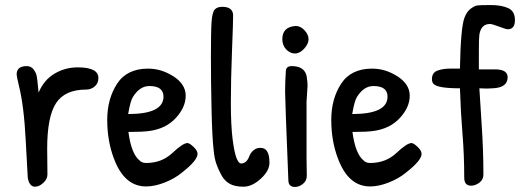

<svg xmlns="http://www.w3.org/2000/svg" viewBox="-20 -735 2070 761"><path d="M167 -146 168 -43Q168 -25 151.5 -10Q135 5 119 5Q96 5 90 -31Q89 -39 82 -177.5Q75 -316 55 -395Q46 -433 46 -440Q46 -473 86 -473Q103 -473 113 -460Q123 -447 125.5 -433.5Q128 -420 130 -397Q132 -374 133 -368Q154 -418 196 -443Q238 -468 288 -468Q370 -468 370 -426Q370 -405 355.5 -392.5Q341 -380 322 -380Q237 -380 202 -326Q167 -272 167 -146Z M567 -463Q620 -463 668 -432Q716 -401 716 -355.5Q716 -310 677 -267.5Q638 -225 573 -216Q545 -212 489 -212Q500 -127 532 -100Q542 -89 559 -89Q621 -89 663 -128.5Q705 -168 723 -168Q731 -168 747 -153Q763 -138 763 -125Q763 -99 700 -50Q672 -27 632.5 -11.5Q593 4 559 4Q472 4 431 -108Q405 -177 405 -260Q405 -343 444 -403Q483 -463 567 -463ZM572 -394Q534 -394 507 -351Q497 -336 488 -283Q628 -283 628 -352Q628 -394 572 -394Z M861 -708Q904 -708 904 -673Q904 -646 899.5 -532Q895 -418 895 -328Q895 -238 902 -183Q914 -87 936 -87Q958 -87 969 -118Q974 -130 985 -139.5Q996 -149 1013 -149Q1048 -149 1048 -90Q1048 -58 1013.5 -26.5Q979 5 945 5Q911 5 890.5 -6.5Q870 -18 857.5 -41Q845 -64 837.5 -85.5Q830 -107 827 -138Q821 -188 818.5 -298.5Q816 -409 816 -509.5Q816 -610 818.5 -647.5Q821 -685 830.5 -696.5Q840 -708 861 -708Z M1153 -632Q1171 -632 1187 -615Q1203 -598 1203 -579.5Q1203 -561 1185.5 -542Q1168 -523 1149 -523Q1130 -523 1114.5 -539Q1099 -555 1099 -580Q1099 -628 1151 -632Q1152 -632 1153 -632ZM1195 -108 1196 -38Q1196 -19 1181 -6.5Q1166 6 1149 6Q1124 6 1123 -19Q1110 -338 1110 -372Q1110 -406 1113 -455Q1115 -473 1136 -473Q1189 -473 1196 -430Q1199 -408 1199 -395L1195 -332Z M1455 -463Q1508 -463 1556 -432Q1604 -401 1604 -355.5Q1604 -310 1565 -267.5Q1526 -225 1461 -216Q1433 -212 1377 -212Q1388 -127 1420 -100Q1430 -89 1447 -89Q1509 -89 1551 -128.5Q1593 -168 1611 -168Q1619 -168 1635 -153Q1651 -138 1651 -125Q1651 -99 1588 -50Q1560 -27 1520.5 -11.5Q1481 4 1447 4Q1360 4 1319 -108Q1293 -177 1293 -260Q1293 -343 1332 -403Q1371 -463 1455 -463ZM1460 -394Q1422 -394 1395 -351Q1385 -336 1376 -283Q1516 -283 1516 -352Q1516 -394 1460 -394Z M1992 -619Q1986 -619 1958 -629.5Q1930 -640 1922 -640Q1887 -640 1880 -598Q1878 -583 1878 -536.5Q1878 -490 1878 -460H1948Q1992 -458 1992 -429Q1992 -387 1932 -385Q1923 -384 1910 -384Q1897 -384 1880 -385Q1882 -345 1889 -242.5Q1896 -140 1896 -43Q1896 -23 1880 -11Q1864 1 1847 1Q1820 1 1820 -31Q1820 -121 1813 -206Q1806 -291 1803 -385Q1713 -385 1698 -403Q1692 -410 1692 -421Q1692 -447 1713.5 -455Q1735 -463 1763 -463Q1791 -463 1803 -463Q1806 -626 1821 -665Q1830 -689 1845.5 -700.5Q1861 -712 1872.5 -713.5Q1884 -715 1925.5 -715Q1967 -715 1994 -703Q2021 -691 2021 -655Q2021 -619 1992 -619Z"/></svg>

Font: Patrick Hand
Style: Regular
Weight: 400
Designer: Patrick Wagesreiter
Foundry: Patrick Wagesreiter
Version: Version 1.003;PS 001.003;hotconv 1.0.70;makeotf.lib2.5.58329